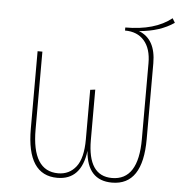

<svg xmlns="http://www.w3.org/2000/svg" viewBox="-54 -816 850 878"><g transform="rotate(5 371.0 -376.5)"><path d="M555 -691Q633 -661 633 -550V-202Q633 10 492 10Q378 10 368 -125Q351 10 241 10Q101 10 101 -203V-559H123V-202Q123 -11 243 -11Q294 -11 325 -50.5Q356 -90 356 -177V-404L379 -407V-176Q379 -11 490 -11Q611 -11 611 -200V-549Q611 -615 579.5 -651.5Q548 -688 491 -688V-702Q627 -702 703 -763L715 -743Q651 -699 555 -691Z"/></g></svg>

Font: FiraGO Thin
Style: Regular
Weight: 100
Designer: bBox Type
Foundry: bBox Type GmbH
Version: Version 1.001;PS 001.001;hotconv 1.0.88;makeotf.lib2.5.64775